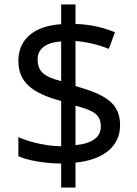

<svg xmlns="http://www.w3.org/2000/svg" viewBox="-20 -779 612 857"><path d="M253 -49V58H317V-53C444 -66 516 -127 516 -220C516 -320 449 -357 317 -395V-596C370 -592 423 -578 466 -561L493 -635C445 -655 388 -670 317 -672V-759H253V-671C136 -664 62 -606 62 -508C62 -413 121 -364 253 -328V-126C185 -127 107 -146 62 -167V-82C105 -62 179 -50 253 -49ZM253 -594V-417C173 -437 148 -462 148 -515C148 -559 181 -589 253 -594ZM317 -131V-307C404 -285 430 -264 430 -214C430 -169 395 -139 317 -131Z"/></svg>

Font: Noto Sans Newa
Style: Regular
Weight: 400
Designer: Monotype Design Team
Foundry: Monotype Imaging Inc.
Version: Version 2.007